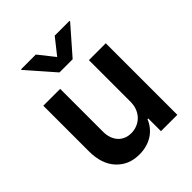

<svg xmlns="http://www.w3.org/2000/svg" viewBox="-214 -899 1035 1035"><g transform="rotate(-45 304.0 -381.0)"><path d="M194.6 -545.5V-218Q194.6 -194.2 201.3 -173.7Q208.1 -153.1 221.1 -137.8Q234 -122.5 253.4 -113.8Q272.7 -105.1 297.6 -105.1Q318.9 -105.1 339.7 -112.9Q360.4 -120.7 377 -136.2Q393.5 -151.6 403.6 -175.1Q413.7 -198.5 413.7 -229.4V-545.5H542.3V0H417.6V-96.9H411.9Q401.3 -71 384.6 -51.5Q367.9 -32 346.6 -19Q325.3 -6 300.2 0.5Q275.2 7.1 247.9 7.1Q207 7.1 174.9 -5.9Q142.8 -18.8 116.8 -46.5Q66.1 -100.5 66.1 -198.2V-545.5ZM120 -769.2H232.6L304.7 -678.3L376.8 -769.2H489.3V-764.2L355.1 -610.8H254.6L120 -764.2Z"/></g></svg>

Font: Inter P Semi Bold
Style: Regular
Weight: 600
Designer: Rasmus Andersson
Foundry: rsms
Version: Version 3.018;git-588b23468